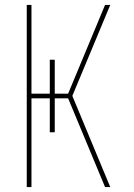

<svg xmlns="http://www.w3.org/2000/svg" viewBox="-20 -755 540 775"><path d="M88 0V-735H107V-377H181V-514H201V-377H255L404 -735H425L272 -368L425 0H404L255 -358H201V-221H181V-358H107V0Z"/></svg>

Font: Iosevka SS04 Thin
Style: Regular
Weight: 100
Monospace: yes
Designer: Belleve Invis
Foundry: Belleve Invis
Version: Version 19.0.0; ttfautohint (v1.8.4)